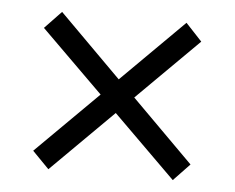

<svg xmlns="http://www.w3.org/2000/svg" viewBox="-38 -495 604 494"><g transform="rotate(5 263.5 -248.0)"><path d="M103.5 -451.2 263.7 -291 424.8 -451.2 466.8 -406.2 307.6 -248 466.8 -88.9 424.8 -44.9 263.7 -204.1 103.5 -44.9 60.5 -88.9 220.7 -248 60.5 -406.2Z"/></g></svg>

Font: Crimson Pro
Style: Regular
Weight: 400
Designer: Jacques Le Bailly
Foundry: Baron von Fonthausen
Version: Version 1.003